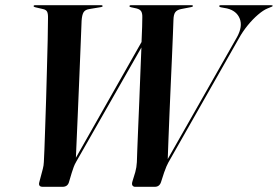

<svg xmlns="http://www.w3.org/2000/svg" viewBox="-20 -720 1071 740"><path d="M825 -696.5Q825 -700 830.5 -700H1025Q1031 -700 1031 -697Q1031 -695 1018.5 -690.5L1011 -687.5Q995 -681 974.5 -663.5Q954 -646 934.5 -622Q915 -598 901 -572.5L628.5 -93Q625 -86.5 621.5 -78.5Q618 -70.5 612.5 -55L600.5 -18Q594.5 0 576.5 0H500.5Q494.5 0 490.8 -4.8Q487 -9.5 490.5 -21L501.5 -57Q506.5 -75 507.5 -95Q508 -109 509.2 -143.8Q510.5 -178.5 512.5 -226.5Q514.5 -274.5 516.8 -329Q519 -383.5 521 -437.2Q523 -491 525 -537L274.5 -98Q267 -85 264 -76.2Q261 -67.5 256.5 -54L245.5 -17Q240 0 221 0H145Q126.5 0 131.5 -18L145 -69Q148.5 -82 149 -95.5Q150 -108 151.2 -143.8Q152.5 -179.5 154.2 -230.5Q156 -281.5 157.8 -340Q159.5 -398.5 161 -456.8Q162.5 -515 163.8 -565.2Q165 -615.5 165 -649.5Q165.5 -667.5 161.5 -675Q157.5 -682.5 146 -685L116 -692Q109.5 -693.5 109.5 -696.5Q109.5 -700 116.5 -700H369.5Q375.5 -700 375.5 -696.5Q375.5 -693.5 368.5 -692.5L323.5 -685Q308 -682.5 302 -672.5Q296 -662.5 294.5 -640Q293.5 -611.5 291.2 -555.8Q289 -500 286 -427Q283 -354 279.5 -272.8Q276 -191.5 272.5 -112L525.5 -558Q527 -591.5 527.8 -616.2Q528.5 -641 528.5 -653Q529 -667.5 524.5 -675.8Q520 -684 506 -687.5L485.5 -692Q479 -693 479 -696.5Q479 -700 486 -700H718.5Q723.5 -700 723.5 -697Q723.5 -693.5 716 -692.5L677.5 -685Q662.5 -682 655.8 -673.2Q649 -664.5 648.5 -643Q648 -626.5 646.5 -588.5Q645 -550.5 642.8 -499.5Q640.5 -448.5 638 -392Q635.5 -335.5 633.2 -280.8Q631 -226 629.2 -180.5Q627.5 -135 626.5 -107L893.5 -577Q916 -618 904 -648.2Q892 -678.5 855 -687.5L830.5 -692Q825 -693.5 825 -696.5Z"/></svg>

Font: Fraunces 144pt S000 SemiBold
Style: Italic
Weight: 600
Italic angle: -16°
Version: Version 1.000; ttfautohint (v1.8.3)